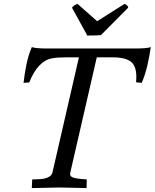

<svg xmlns="http://www.w3.org/2000/svg" viewBox="-20 -957 788 978"><path d="M473 -665 339 -82Q336 -71 338 -64.5Q340 -58 349 -54Q358 -50 375.5 -47.5Q393 -45 422 -43L421 1Q292 -2 283 -2Q274 -2 142 1L144 -43Q156 -44 172.5 -44Q189 -44 204.5 -47Q220 -50 232.5 -58Q245 -66 248 -82L382 -665H320Q273 -665 245 -660Q172 -646 129 -537L100 -535Q105 -580 114.5 -627.5Q124 -675 142 -717Q162 -710 220 -710H669Q728 -710 748 -717Q742 -674 731 -625.5Q720 -577 702 -535L673 -538Q680 -608 653.5 -636.5Q627 -665 553 -665ZM425 -776Q422 -776 421 -783L347 -917Q349 -922 350 -922Q362 -934 375 -937L475 -849L614 -937Q624 -935 633 -922Q633 -919 632 -917L494 -778Q476 -777 462 -776.5Q448 -776 425 -776Z"/></svg>

Font: Lusitana
Style: Italic
Weight: 400
Italic angle: -12°
Designer: Ana Paula Megda
Foundry: Ana Paula Megda
Version: Version 1.000; ttfautohint (v1.1) -l 8 -r 50 -G 200 -x 14 -D